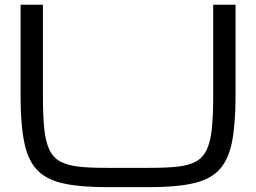

<svg xmlns="http://www.w3.org/2000/svg" viewBox="-20 -770 1075 806"><path d="M429.2 15.6Q315.4 15.6 248.5 0.5Q177.7 -14.2 138.2 -54.2Q97.7 -94.7 82.5 -169.4Q66.4 -245.1 66.4 -365.2V-750H160.2V-365.2Q160.2 -282.2 166 -227.5Q171.9 -173.3 188 -140.1Q204.1 -107.4 234.4 -91.3Q263.7 -75.7 312 -70.3Q353 -65.4 429.2 -65.4H606Q682.6 -65.4 723.6 -70.3Q772 -75.7 801.3 -91.3Q831.1 -107.4 847.2 -140.1Q863.3 -173.3 869.1 -227.5Q875 -282.2 875 -365.2V-750H968.8V-365.2Q968.8 -249 953.1 -169.4Q937 -94.7 897.5 -54.2Q857.4 -14.2 786.6 0.5Q719.7 15.6 606 15.6Z"/></svg>

Font: Michroma+
Style: Regular
Weight: 400
Designer: beogot
Foundry: beogot
Version: Version